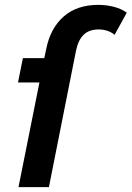

<svg xmlns="http://www.w3.org/2000/svg" viewBox="-20 -769 541 789"><path d="M56 0 142 -430H54L74 -530H162L170 -568Q187 -653 241.5 -701Q296 -749 384 -749Q417 -749 448 -741Q479 -733 501 -717L451 -626Q424 -648 385 -648Q346 -648 323.5 -626Q301 -604 292 -559L181 0Z"/></svg>

Font: Montserrat SemiBold
Style: Italic
Weight: 600
Italic angle: -11.3°
Designer: Julieta Ulanovsky
Foundry: Julieta Ulanovsky
Version: Version 9.000; ttfautohint (v1.8.4.7-5d5b)